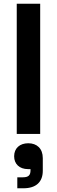

<svg xmlns="http://www.w3.org/2000/svg" viewBox="-20 -720 306 1032"><path d="M70 0H196V-700H70ZM56 120C56 161 84 189 131 189H144V195C144 222 133 233 103 233H73V292H106C174 292 210 258 210 198V130C210 78 178 50 132 50C86 50 56 77 56 120Z"/></svg>

Font: Meta Space
Style: Bold
Weight: 700
Designer: Meta Pool / Florian Karsten
Foundry: Meta Pool / Florian Karsten
Version: Version 2.000;Glyphs 3.1.1 (3137)